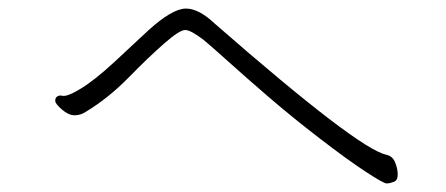

<svg xmlns="http://www.w3.org/2000/svg" viewBox="-20 -545 1040 448"><path d="M481 -490Q444 -525 414 -525Q382 -525 326 -474Q293 -443 247 -400.5Q201 -358 169 -338.5Q137 -319 126 -321.5Q115 -324 110 -316Q109 -315 109 -309Q109 -303 124.5 -289.5Q140 -276 154 -276Q168 -276 180 -284Q233 -316 280 -364Q327 -412 363 -443.5Q399 -475 412 -475Q425 -475 455 -452Q472 -438 512 -402Q552 -366 606.5 -319Q661 -272 726 -222Q791 -172 833 -144.5Q875 -117 882 -117Q889 -117 898.5 -120.5Q908 -124 908 -137.5Q908 -151 902 -166Q896 -181 881 -184Q814 -199 481 -490Z"/></svg>

Font: LXGW WenKai TC Light
Style: Regular
Weight: 300
Designer: LXGW / Fontworks Inc.
Foundry: LXGW / Fontworks Inc.
Version: Version 1.330